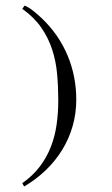

<svg xmlns="http://www.w3.org/2000/svg" viewBox="-20 -637 400 687"><path d="M252.9 -280.3Q252.9 -230.5 239.7 -185.1Q226.6 -139.6 202.1 -100.1Q177.7 -60.5 143.3 -27.6Q108.9 5.4 66.4 30.3L59.6 18.6Q97.7 -8.3 122.6 -41.3Q147.5 -74.2 162.1 -112.1Q176.8 -149.9 182.6 -191.7Q188.5 -233.4 188.5 -278.3Q188.5 -326.7 184.3 -372.6Q180.2 -418.5 166.5 -460.2Q152.8 -502 127.4 -538.6Q102.1 -575.2 59.6 -605.5L68.4 -617.2Q85.9 -608.9 100.8 -596.7Q115.7 -584.5 129.9 -571.3Q190.4 -513.2 221.7 -438.7Q252.9 -364.3 252.9 -280.3Z"/></svg>

Font: Surma
Style: Regular
Weight: 400
Designer: Sue Lloyd-Williams
Foundry: Sylheti Translation And Research
Version: Version 3.000